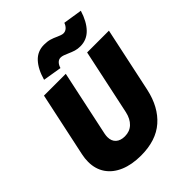

<svg xmlns="http://www.w3.org/2000/svg" viewBox="-259 -1075 1227 1227"><g transform="rotate(-45 354.0 -461.5)"><path d="M21 -199Q21 -231 28 -262L121 -698H318L223 -252Q220 -237 220 -224Q220 -188 242 -168Q264 -148 303 -148Q347 -148 376 -175.5Q405 -203 416 -252L511 -698H708L614 -257Q586 -129 505.5 -58.5Q425 12 289 12Q207 12 146.5 -13.5Q86 -39 53.5 -86.5Q21 -134 21 -199ZM351 -928Q381 -928 403 -921.5Q425 -915 448 -904Q459 -899 470.5 -895Q482 -891 491 -891Q508 -891 521.5 -903Q535 -915 542 -935L671 -915Q648 -840 607.5 -798Q567 -756 509 -756Q484 -756 464.5 -762Q445 -768 418 -780Q405 -786 392 -790.5Q379 -795 368 -795Q351 -795 338.5 -782Q326 -769 320 -748L193 -769Q214 -844 253 -886Q292 -928 351 -928Z"/></g></svg>

Font: Azeret Mono ExtraBold
Style: Italic
Weight: 800
Italic angle: -12°
Designer: Martin Vácha
Foundry: Displaay
Version: Version 1.000; Glyphs 3.0.3, build 3074